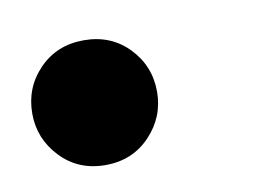

<svg xmlns="http://www.w3.org/2000/svg" viewBox="-38 -508 414 300"><g transform="rotate(-10 169.0 -358.0)"><path d="M109 -259Q66 -259 38 -288.5Q10 -318 10 -358Q10 -399 38 -428Q66 -457 109 -457Q152 -457 180 -428Q208 -399 208 -358Q208 -318 180 -288.5Q152 -259 109 -259Z"/></g></svg>

Font: Be Vietnam Pro Black
Style: Italic
Weight: 900
Italic angle: -12°
Designer: Lam Bao, Tony Le, Vietanh Nguyen
Foundry: Yellow Type Foundry
Version: Version 1.002; ttfautohint (v1.8.3)